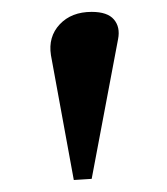

<svg xmlns="http://www.w3.org/2000/svg" viewBox="-20 -864 279 320"><path d="M103 -564 64.9 -772Q60.1 -802.7 79.6 -823.5Q99.1 -844.2 132.8 -844.2Q159.2 -844.2 169.9 -831.5Q180.7 -818.8 176.8 -798.8L132.8 -565.9Z"/></svg>

Font: Laureen pro
Style: Bold
Weight: 700
Designer: Ahmed zaza
Foundry: zazatype
Version: Version 1.000